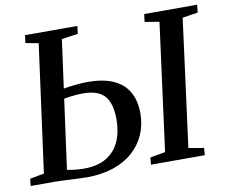

<svg xmlns="http://www.w3.org/2000/svg" viewBox="-81 -845 1133 954"><g transform="rotate(-10 485.5 -368.0)"><path d="M283.5 6.5Q260.5 6.5 232 5Q203.5 3.5 176 2Q148.5 0.5 127 0.5H0L4 -35.5L75.5 -49L162.5 -691.5L97.5 -703.5L102.5 -742.5H366.5L362 -703.5L279.5 -691.5L191.5 -47Q209.5 -43.5 232 -41Q254.5 -38.5 276 -38.5Q345.5 -38.5 390 -65.5Q434.5 -92.5 456 -140.5Q477.5 -188.5 477.5 -252Q477.5 -305.5 463 -340Q448.5 -374.5 417.5 -391Q386.5 -407.5 336.5 -407.5Q305.5 -407.5 276 -403.5Q246.5 -399.5 226 -396L230.5 -444Q247 -448 270.8 -451.5Q294.5 -455 320.2 -457.2Q346 -459.5 369.5 -459.5Q445.5 -459.5 496.5 -437Q547.5 -414.5 573.5 -370.2Q599.5 -326 599.5 -260.5Q599.5 -203 578.2 -154.2Q557 -105.5 516.5 -69.5Q476 -33.5 417.2 -13.5Q358.5 6.5 283.5 6.5ZM607 0 610.5 -36 687 -49.5 772 -692 699 -704 704 -743H971L967 -704L889 -692L804.5 -49.5L881.5 -36L878.5 0Z"/></g></svg>

Font: Merriweather 48pt Medium
Style: Italic
Weight: 500
Italic angle: -7.8°
Version: Version 2.101